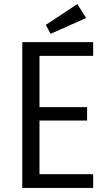

<svg xmlns="http://www.w3.org/2000/svg" viewBox="-20 -928 540 948"><path d="M410 -333H175V-68H440V0H90V-720H440V-652H175V-399H410ZM362 -908 405 -839 230 -761 206 -805Z"/></svg>

Font: Carrois Gothic SC
Style: Regular
Weight: 400
Designer: Ralph du Carrois
Foundry: Ralph du Carrois
Version: Version 1.001